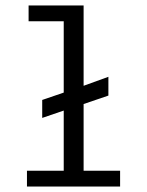

<svg xmlns="http://www.w3.org/2000/svg" viewBox="-20 -685 540 705"><path d="M79 -58H214V-279L135 -252V-318L214 -345V-607H85V-665H287V-370L378 -403V-334L287 -303V-58H421V0H79Z"/></svg>

Font: Vazir Code
Style: Code
Weight: 400
Foundry: DejaVu fonts team - Redesigned by Saber Rastikerdar
Version: Version 1.1.2